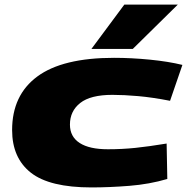

<svg xmlns="http://www.w3.org/2000/svg" viewBox="-20 -810 819 840"><path d="M380 10Q197 10 115 -54.5Q33 -119 33 -241Q33 -394 143.5 -475.5Q254 -557 479 -557Q555 -557 636 -549Q717 -541 778 -526L724 -369Q647 -384 584.5 -389.5Q522 -395 472 -395Q376 -395 331 -359.5Q286 -324 286 -265Q286 -212 328.5 -184.5Q371 -157 452 -157Q514 -157 572 -163Q630 -169 709 -182L712 -27Q634 -4 546.5 3Q459 10 380 10ZM380 -596 524 -790H758L561 -596Z"/></svg>

Font: Georama ExtraExtended ExtraBold
Style: Italic
Weight: 800
Width: 8
Italic angle: -9°
Designer: Jean-Baptiste Levee
Foundry: Production Type
Version: Version 1.000